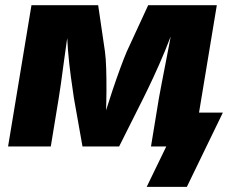

<svg xmlns="http://www.w3.org/2000/svg" viewBox="-20 -566 881 742"><path d="M11.2 0 101.6 -545.9H359.4L385.7 -366.2Q389.2 -339.8 390.4 -300.5Q391.6 -261.2 391.4 -216.8Q391.1 -172.4 389.6 -130.9Q388.2 -89.4 386.2 -58.1H365.7Q374 -89.4 387 -130.9Q399.9 -172.4 414.8 -216.8Q429.7 -261.2 444.1 -300.5Q458.5 -339.8 469.7 -366.2L552.7 -545.9H817.9L727.5 0H563.5L594.2 -187Q598.1 -208.5 604.7 -243.2Q611.3 -277.8 619.4 -319.1Q627.4 -360.4 635.3 -401.4Q643.1 -442.4 648.4 -476.6H658.2Q640.1 -423.8 617.7 -369.6Q595.2 -315.4 573 -267.8Q550.8 -220.2 534.2 -187L440.4 0H298.8L265.6 -187Q260.3 -222.2 253.7 -270.5Q247.1 -318.8 242.7 -372.3Q238.3 -425.8 238.3 -476.6H248.5Q242.7 -441.9 237.1 -400.9Q231.4 -359.9 225.8 -319.1Q220.2 -278.3 215.6 -243.7Q210.9 -209 207 -187L176.3 0ZM546.9 156.2 622.6 0H579.1L601.1 -130.9H841.3L702.1 156.2Z"/></svg>

Font: Inter ExtraBold
Style: Italic
Weight: 800
Italic angle: -9.3988°
Designer: Rasmus Andersson
Foundry: rsms
Version: Version 4.001;git-66647c0bb